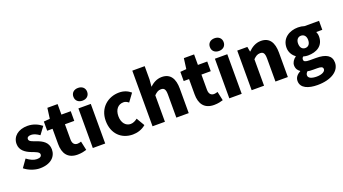

<svg xmlns="http://www.w3.org/2000/svg" viewBox="-73 -1592 4635 2592"><g transform="rotate(-20 2244.0 -296.0)"><path d="M242 14C397 14 479 -67 479 -172C479 -275 400 -316 329 -343C270 -364 221 -377 221 -411C221 -438 240 -452 281 -452C318 -452 358 -433 399 -404L478 -510C430 -547 364 -583 275 -583C142 -583 55 -510 55 -403C55 -308 132 -262 200 -235C258 -212 313 -196 313 -162C313 -134 293 -117 246 -117C201 -117 154 -138 102 -177L23 -66C81 -18 168 14 242 14Z M783 14C841 14 882 2 912 -7L884 -136C870 -131 850 -125 832 -125C790 -125 760 -150 760 -213V-430H894V-569H760V-720H613L593 -569L505 -562V-430H582V-211C582 -77 640 14 783 14Z M1004 0H1182V-569H1004ZM1093 -648C1152 -648 1192 -684 1192 -740C1192 -795 1152 -831 1093 -831C1033 -831 994 -795 994 -740C994 -684 1033 -648 1093 -648Z M1576 14C1636 14 1708 -4 1764 -53L1695 -170C1666 -147 1632 -130 1596 -130C1527 -130 1475 -190 1475 -285C1475 -379 1524 -439 1603 -439C1627 -439 1649 -430 1675 -409L1758 -522C1715 -559 1661 -583 1592 -583C1433 -583 1293 -473 1293 -285C1293 -96 1416 14 1576 14Z M1862 0H2040V-380C2074 -413 2098 -431 2138 -431C2183 -431 2204 -409 2204 -330V0H2382V-352C2382 -494 2329 -583 2205 -583C2128 -583 2072 -544 2031 -506L2040 -607V-799H1862Z M2744 14C2802 14 2843 2 2873 -7L2845 -136C2831 -131 2811 -125 2793 -125C2751 -125 2721 -150 2721 -213V-430H2855V-569H2721V-720H2574L2554 -569L2466 -562V-430H2543V-211C2543 -77 2601 14 2744 14Z M2965 0H3143V-569H2965ZM3054 -648C3113 -648 3153 -684 3153 -740C3153 -795 3113 -831 3054 -831C2994 -831 2955 -795 2955 -740C2955 -684 2994 -648 3054 -648Z M3286 0H3464V-380C3498 -413 3522 -431 3562 -431C3607 -431 3628 -409 3628 -330V0H3806V-352C3806 -494 3753 -583 3629 -583C3552 -583 3494 -544 3447 -498H3444L3431 -569H3286Z M4148 239C4346 239 4471 154 4471 34C4471 -69 4391 -112 4251 -112H4161C4100 -112 4077 -124 4077 -150C4077 -170 4083 -178 4095 -190C4120 -183 4143 -180 4162 -180C4288 -180 4389 -238 4389 -371C4389 -398 4382 -424 4374 -440H4461V-569H4252C4226 -578 4195 -583 4162 -583C4039 -583 3924 -515 3924 -377C3924 -310 3961 -257 4002 -229V-225C3964 -199 3938 -159 3938 -119C3938 -71 3960 -41 3990 -21V-16C3937 11 3910 49 3910 96C3910 198 4017 239 4148 239ZM4162 -287C4121 -287 4090 -317 4090 -377C4090 -434 4121 -464 4162 -464C4204 -464 4235 -434 4235 -377C4235 -317 4204 -287 4162 -287ZM4176 128C4104 128 4056 108 4056 68C4056 49 4064 33 4082 17C4100 22 4122 24 4163 24H4217C4270 24 4300 31 4300 65C4300 101 4249 128 4176 128Z"/></g></svg>

Font: Noto Sans CJK TC Black
Style: Regular
Weight: 900
Designer: Ryoko NISHIZUKA 西塚涼子 (kana, bopomofo & ideographs); Paul D. Hunt (Latin, Greek & Cyrillic); Sandoll Communications 산돌커뮤니
Foundry: Adobe
Version: Version 2.004;hotconv 1.0.118;makeotfexe 2.5.65603